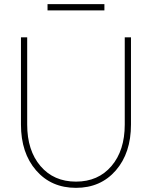

<svg xmlns="http://www.w3.org/2000/svg" viewBox="-20 -880 732 925"><path d="M581 -280V-700H611V-280Q611 -143 538 -59Q465 25 346 25Q227 25 154 -59Q81 -143 81 -280V-700H111V-280Q111 -155 175 -80Q239 -5 346 -5Q453 -5 517 -80Q581 -155 581 -280ZM483 -860V-830H209V-860Z"/></svg>

Font: Metropolitano Thin
Style: Regular
Weight: 250
Designer: Fonts by Alex Slobzheninov & Chris M. Simpson / Changes by Cristiano Sobral
Foundry: Fonts by Alex Slobzheninov & Chris M. Simpson / Changes by Cristiano Sobral
Version: Version 1.00;August 30, 2020;FontCreator 13.0.0.2681 64-bit